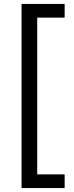

<svg xmlns="http://www.w3.org/2000/svg" viewBox="-20 -780 380 980"><path d="M90 180V-760H310V-690H170V110H310V180Z"/></svg>

Font: Oxanium ExtraLight
Style: Regular
Weight: 400
Version: Version 2.000